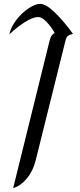

<svg xmlns="http://www.w3.org/2000/svg" viewBox="-20 -524 413 992"><path d="M237 -317Q245 -347 263 -353Q244 -387 220 -411.5Q196 -436 178 -436Q151 -436 110.5 -411Q70 -386 28 -346Q36 -384 64 -420.5Q92 -457 127 -480.5Q162 -504 187 -504Q218 -504 264.5 -458.5Q311 -413 357 -349Q337 -344 330 -338Q323 -332 319 -317L165 302Q152 357 120 396.5Q88 436 48 448Z"/></svg>

Font: Srisakdi
Style: Bold
Weight: 700
Designer: Cadson Demak Co.,Ltd.
Foundry: Cadson Demak Co.,Ltd.
Version: Version 1.000